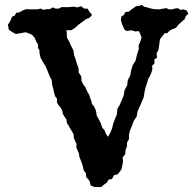

<svg xmlns="http://www.w3.org/2000/svg" viewBox="-20 -728 785 780"><path d="M545 -704 556 -708 565 -701 578 -698 587 -695 605 -691 626 -690 643 -693 656 -695 666 -690H679L689 -693L702 -695L713 -688L725 -690L739 -685L745 -672L735 -663L730 -650L716 -638L704 -627L695 -615L679 -609L668 -602L659 -593H649L642 -584L630 -569L627 -547L624 -526L616 -511L618 -494L607 -486L608 -471L598 -461L599 -446L595 -433L590 -421L582 -407L577 -389L571 -372L567 -353L564 -334L556 -314L547 -294L539 -276L535 -254L523 -236L516 -217L508 -198L504 -180V-163L496 -149V-133L490 -119L489 -102L478 -88L480 -72L477 -57L474 -41L467 -31L458 -20L443 -16L435 -1L421 2L414 14L401 23L391 32H364L348 25L345 10L340 2L330 -9L329 -24L320 -36L317 -51L313 -64L308 -77L302 -92L301 -104L295 -117L290 -129L291 -143L285 -156L280 -168L279 -183L273 -193L265 -206L259 -217L252 -228L250 -242L242 -254L235 -266L233 -279L226 -291L218 -301L211 -312L212 -326L204 -337L200 -350L197 -365L192 -383L190 -403L181 -420L174 -438L166 -457L155 -475L145 -493L141 -509L140 -524L134 -534L135 -547L127 -559L121 -574L111 -586L96 -593L84 -597L63 -593L44 -590L31 -597L16 -607L12 -627L22 -643L29 -660L40 -665L46 -676L59 -678L73 -686L87 -691L102 -690H132L145 -693L158 -688L170 -691H183L194 -698L206 -693H218L230 -699H260L278 -701L295 -698L309 -703L322 -693H335L342 -683L347 -676L354 -668L344 -656L329 -650L313 -638L298 -627L285 -615L269 -605H253L249 -607L251 -599L252 -575L262 -557L270 -539L278 -524L281 -504L287 -488L292 -470L299 -451L300 -433L310 -418L311 -400L318 -385L326 -375L336 -353L343 -342L346 -330L351 -319L353 -307L363 -294L370 -278L373 -258L382 -242L390 -226L395 -210L405 -198L411 -183L419 -172L427 -187L435 -205L440 -226L447 -244L455 -264L457 -286L467 -303L475 -322L483 -342L486 -362L497 -382L499 -402L509 -421L513 -443L519 -463L531 -482L535 -500L539 -514L544 -529L543 -544L550 -559L555 -575L549 -592L543 -602L531 -600L514 -605L496 -602L486 -607L481 -618L476 -630L471 -645L473 -661L484 -668L489 -679L504 -681L512 -688L522 -695L533 -703Z"/></svg>

Font: Tagesschrift
Style: Regular
Weight: 400
Designer: Yanone
Version: Version 2.000; ttfautohint (v1.8.4.7-5d5b)